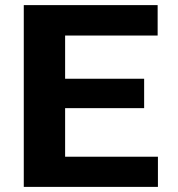

<svg xmlns="http://www.w3.org/2000/svg" viewBox="-20 -731 695 751"><path d="M543.8 -308V-423H234.7V-592H596.6V-711H73V0H597.7V-118H234.7V-308Z"/></svg>

Font: Asimov
Style: Wid
Weight: 500
Designer: Google
Version: Version 2.000980; 2014